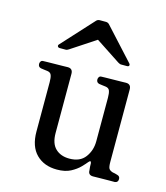

<svg xmlns="http://www.w3.org/2000/svg" viewBox="-103 -743 720 834"><g transform="rotate(15 257.0 -325.5)"><path d="M230 12Q172 12 137 -23Q102 -58 102 -125V-347Q102 -367 98 -378Q94 -389 80 -391Q72 -392 64 -393Q56 -394 50 -395Q37 -398 37 -412Q37 -418 40.5 -423Q44 -428 51 -428Q54 -428 69 -428.5Q84 -429 103.5 -429Q123 -429 139.5 -429.5Q156 -430 161 -430Q184 -430 184 -406V-140Q184 -93 207.5 -70.5Q231 -48 270 -48Q318 -48 341 -79Q364 -110 364 -151V-347Q364 -367 360 -378Q356 -389 342 -391Q334 -392 326 -393Q318 -394 312 -395Q299 -398 299 -412Q299 -418 302.5 -423Q306 -428 313 -428Q316 -428 331 -428.5Q346 -429 365.5 -429Q385 -429 401.5 -429.5Q418 -430 423 -430Q446 -430 446 -406V-81Q446 -58 450.5 -50.5Q455 -43 468 -39Q473 -38 478.5 -37Q484 -36 489 -34Q502 -31 502 -18Q502 -3 488 -1Q484 -1 463 -1Q442 -1 420 -0.5Q398 0 390 0Q368 0 368 -21Q367 -26 366.5 -36.5Q366 -47 366 -53Q364 -67 354 -55Q347 -46 331.5 -30Q316 -14 291.5 -1Q267 12 230 12ZM106 -501Q99 -501 96.5 -506Q94 -511 99 -516L228 -657Q234 -663 243 -663H270Q279 -663 285 -657L414 -516Q419 -511 417.5 -506Q416 -501 408 -501H382Q378 -501 375 -502.5Q372 -504 368 -506L257 -579L146 -506Q142 -504 139.5 -502.5Q137 -501 132 -501Z"/></g></svg>

Font: Zen Old Mincho
Style: Regular
Weight: 400
Designer: Yoshimichi Ohira
Foundry: Positype
Version: Version 1.001